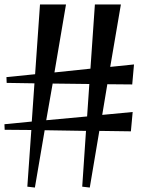

<svg xmlns="http://www.w3.org/2000/svg" viewBox="-38 -821 658 864"><path d="M-17 -237 103 -236 85 19 119 23 163 -235 349 -232 332 19 366 23 409 -232 551 -230 559 -317 422 -304 445 -442 557 -441 565 -531 458 -520 506 -801H389L369 -512L207 -495L259 -801H142L120 -487L-9 -474L-8 -448L117 -446L105 -274L-18 -262ZM170 -280 199 -445 364 -443 354 -297Z"/></svg>

Font: Sinistre
Style: Bold
Weight: 700
Designer: Jules Durand
Foundry: Collletttivo
Version: Version 69.420;Glyphs 3.2 (3217)